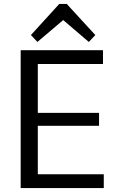

<svg xmlns="http://www.w3.org/2000/svg" viewBox="-20 -955 594 975"><path d="M152 -70H507V0H85V-700H503V-630H152L172 -685V-349L152 -382H483V-316H152L172 -349V-15ZM137 -777 281 -935H319L464 -777L431 -742L280 -871H322L170 -742Z"/></svg>

Font: Pathway Extreme
Style: Regular
Weight: 400
Designer: Eduardo Rodriguez Tunni
Foundry: Eduardo Rodriguez Tunni
Version: Version 1.001;gftools[0.9.26]